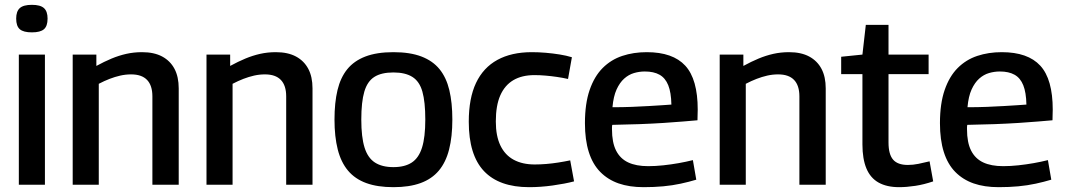

<svg xmlns="http://www.w3.org/2000/svg" viewBox="-20 -765 4412 795"><path d="M112 -631Q77 -631 62 -644Q47 -657 47 -688Q47 -718 62 -731.5Q77 -745 112 -745Q147 -745 162 -731.5Q177 -718 177 -688Q177 -657 162 -644Q147 -631 112 -631ZM58 0V-539H166V0Z M281 0V-539H379V-492Q412 -510 442 -522.5Q472 -535 503 -542Q534 -549 568 -549Q618 -549 651.5 -531Q685 -513 702.5 -480Q720 -447 720 -399V0H611V-366Q611 -411 589 -434Q567 -457 523 -457Q500 -457 478 -452Q456 -447 434 -438.5Q412 -430 389 -418V0Z M835 0V-539H933V-492Q966 -510 996 -522.5Q1026 -535 1057 -542Q1088 -549 1122 -549Q1172 -549 1205.5 -531Q1239 -513 1256.5 -480Q1274 -447 1274 -399V0H1165V-366Q1165 -411 1143 -434Q1121 -457 1077 -457Q1054 -457 1032 -452Q1010 -447 988 -438.5Q966 -430 943 -418V0Z M1365 -270Q1365 -340 1377.5 -392Q1390 -444 1418 -478.5Q1446 -513 1493 -531Q1540 -549 1609 -549Q1678 -549 1725 -531Q1772 -513 1800 -478.5Q1828 -444 1840.5 -392Q1853 -340 1853 -270Q1853 -199 1839.5 -146Q1826 -93 1797 -58.5Q1768 -24 1721.5 -7Q1675 10 1609 10Q1543 10 1496.5 -7Q1450 -24 1421 -58.5Q1392 -93 1378.5 -146Q1365 -199 1365 -270ZM1476 -270Q1476 -197 1489.5 -154Q1503 -111 1532.5 -92Q1562 -73 1609 -73Q1656 -73 1685 -92Q1714 -111 1727.5 -154Q1741 -197 1741 -270Q1741 -343 1729 -385.5Q1717 -428 1687.5 -446.5Q1658 -465 1609 -465Q1559 -465 1530 -446.5Q1501 -428 1488.5 -385.5Q1476 -343 1476 -270Z M1921 -261Q1921 -358 1951 -421.5Q1981 -485 2039.5 -517Q2098 -549 2182 -549Q2210 -549 2239.5 -546.5Q2269 -544 2297 -539.5Q2325 -535 2348 -528L2332 -438Q2310 -443 2286 -446.5Q2262 -450 2238.5 -452Q2215 -454 2193 -454Q2141 -454 2105.5 -433Q2070 -412 2051.5 -370Q2033 -328 2033 -262Q2033 -202 2052 -162.5Q2071 -123 2107 -103.5Q2143 -84 2194 -84Q2217 -84 2241.5 -86Q2266 -88 2291.5 -92Q2317 -96 2341 -101L2357 -14Q2319 -4 2268.5 3Q2218 10 2171 10Q2047 10 1984 -56.5Q1921 -123 1921 -261Z M2645 10Q2586 10 2541.5 -5.5Q2497 -21 2465.5 -53Q2434 -85 2418 -135.5Q2402 -186 2402 -255Q2402 -336 2421.5 -392.5Q2441 -449 2475.5 -483.5Q2510 -518 2556.5 -533.5Q2603 -549 2658 -549Q2766 -549 2817.5 -493Q2869 -437 2869 -311Q2869 -304 2868.5 -291.5Q2868 -279 2868 -267Q2845 -265 2809.5 -262Q2774 -259 2728 -256Q2682 -253 2628 -251Q2574 -249 2515 -248Q2514 -244 2514 -239.5Q2514 -235 2514 -230Q2514 -175 2531 -141.5Q2548 -108 2581 -92.5Q2614 -77 2664 -77Q2694 -77 2726.5 -80.5Q2759 -84 2790 -89.5Q2821 -95 2849 -102L2863 -21Q2833 -12 2798.5 -4.5Q2764 3 2726 6.5Q2688 10 2645 10ZM2516 -321Q2558 -321 2596.5 -322.5Q2635 -324 2668 -326Q2701 -328 2724.5 -329.5Q2748 -331 2760 -332Q2759 -382 2747 -412Q2735 -442 2711 -455.5Q2687 -469 2650 -469Q2627 -469 2605 -462.5Q2583 -456 2564.5 -439.5Q2546 -423 2533 -394.5Q2520 -366 2516 -321Z M2960 0V-539H3058V-492Q3091 -510 3121 -522.5Q3151 -535 3182 -542Q3213 -549 3247 -549Q3297 -549 3330.5 -531Q3364 -513 3381.5 -480Q3399 -447 3399 -399V0H3290V-366Q3290 -411 3268 -434Q3246 -457 3202 -457Q3179 -457 3157 -452Q3135 -447 3113 -438.5Q3091 -430 3068 -418V0Z M3703 10Q3652 10 3618 -9Q3584 -28 3567.5 -67.5Q3551 -107 3551 -167V-458H3463V-530L3551 -539L3565 -662H3659V-539H3825V-458H3659V-175Q3659 -126 3678 -104Q3697 -82 3739 -82Q3760 -82 3782.5 -86.5Q3805 -91 3829 -97L3844 -14Q3806 -1 3770 4.5Q3734 10 3703 10Z M4115 10Q4056 10 4011.5 -5.5Q3967 -21 3935.5 -53Q3904 -85 3888 -135.5Q3872 -186 3872 -255Q3872 -336 3891.5 -392.5Q3911 -449 3945.5 -483.5Q3980 -518 4026.5 -533.5Q4073 -549 4128 -549Q4236 -549 4287.5 -493Q4339 -437 4339 -311Q4339 -304 4338.5 -291.5Q4338 -279 4338 -267Q4315 -265 4279.5 -262Q4244 -259 4198 -256Q4152 -253 4098 -251Q4044 -249 3985 -248Q3984 -244 3984 -239.5Q3984 -235 3984 -230Q3984 -175 4001 -141.5Q4018 -108 4051 -92.5Q4084 -77 4134 -77Q4164 -77 4196.5 -80.5Q4229 -84 4260 -89.5Q4291 -95 4319 -102L4333 -21Q4303 -12 4268.5 -4.5Q4234 3 4196 6.5Q4158 10 4115 10ZM3986 -321Q4028 -321 4066.5 -322.5Q4105 -324 4138 -326Q4171 -328 4194.5 -329.5Q4218 -331 4230 -332Q4229 -382 4217 -412Q4205 -442 4181 -455.5Q4157 -469 4120 -469Q4097 -469 4075 -462.5Q4053 -456 4034.5 -439.5Q4016 -423 4003 -394.5Q3990 -366 3986 -321Z"/></svg>

Font: Georama ExtraCondensed Thin Medium
Style: Regular
Weight: 500
Version: Version 1.001